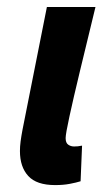

<svg xmlns="http://www.w3.org/2000/svg" viewBox="-20 -516 315 547"><path d="M137.1 11.3Q84.2 11.3 60.5 -14.6Q36.8 -40.5 36.8 -85.7Q36.8 -98.9 38.7 -113.3Q40.6 -127.7 44.1 -146.3L113.6 -496.1H252Q227 -393.8 207.8 -313.7Q188.5 -233.6 177.8 -184Q167 -134.5 167 -122.6Q167 -109 174.3 -103.9Q181.6 -98.7 191.1 -98.7Q195.7 -98.7 201.7 -99.2Q207.6 -99.7 213.8 -101.1L209.6 0.4Q197.6 4.2 179.2 7.7Q160.7 11.3 137.1 11.3Z"/></svg>

Font: Source Sans 3
Style: Italic
Weight: 200
Italic angle: -11°
Designer: Paul D. Hunt
Foundry: Adobe
Version: Version 3.046;hotconv 1.0.118;makeotfexe 2.5.65603